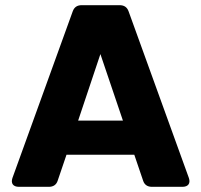

<svg xmlns="http://www.w3.org/2000/svg" viewBox="-20 -722 777 742"><path d="M442 -702H296C279 -702 267 -695 261 -678L28 -34C21 -13 31 0 53 0H169C186 0 198 -8 203 -24L237 -124H499L533 -24C538 -8 550 0 567 0H685C707 0 717 -13 710 -34L477 -678C471 -695 459 -702 442 -702ZM282 -256 368 -513 455 -256Z"/></svg>

Font: Arvore Sans
Style: Bold
Weight: 700
Designer: Jonny Pinhorn (Latin) Dan Schunck (customization for Arvore)
Version: Version 1.000;Glyphs 3.3 (3305)